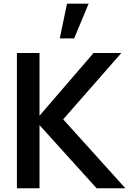

<svg xmlns="http://www.w3.org/2000/svg" viewBox="-20 -1002 687 1022"><path d="M70 0V-720H190.3V-386L478 -720H626L316.3 -366.8L647.2 0H494.2L190.3 -336V0ZM336.7 -982.5 298.2 -797.5H374.6L451.8 -982.5Z"/></svg>

Font: Hauora
Style: Regular
Weight: 400
Designer: Wayne Shih
Foundry: WCYS
Version: Version 1.001